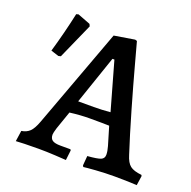

<svg xmlns="http://www.w3.org/2000/svg" viewBox="-122 -793 919 922"><g transform="rotate(20 338.0 -331.5)"><path d="M394 2 398 -47Q449 -51 465.5 -58Q482 -65 482 -84Q482 -102 475 -126L447 -220Q422 -221 349 -221Q300 -221 246 -214L214 -122Q206 -96 206 -87Q206 -67 218.5 -58.5Q231 -50 260 -50H311L314 -45L308 6Q295 5 251 2.5Q207 0 166 0Q127 0 94.5 1Q62 2 51 3L59 -52Q85 -56 101 -71.5Q117 -87 131 -125L319 -634L423 -651L433 -648Q440 -623 464 -534Q488 -445 522 -327.5Q556 -210 585 -121Q596 -84 614.5 -69.5Q633 -55 673 -51L676 -46L669 3Q657 2 623.5 1Q590 0 556 0Q505 0 458 3.5Q411 7 398 9ZM347 -279Q387 -279 431 -283L362 -527H352L267 -279ZM63 -464Q93 -567 115 -669L126 -672L191 -647L196 -636L115 -454L103 -451Z"/></g></svg>

Font: Alegreya Medium
Style: Regular
Weight: 500
Designer: Juan Pablo del Peral
Foundry: Huerta Tipografica
Version: Version 2.007; ttfautohint (v1.6)